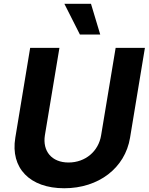

<svg xmlns="http://www.w3.org/2000/svg" viewBox="-20 -979 781 1009"><path d="M587.7 -727.3 511.4 -268.1C498.2 -185 429.7 -125 340.2 -125C251.4 -125 202.8 -185 215.9 -268.1L292.3 -727.3H138.5L60.4 -255C34.1 -95.9 136.4 10.3 317.5 10.3C498.2 10.3 637.1 -95.9 663.4 -255L741.5 -727.3ZM318.2 -959.2 399.9 -797.6H506.7L458.1 -959.2Z"/></svg>

Font: Magic Ui Pro
Style: Bold Italic
Weight: 700
Italic angle: -9.39999°
Designer: Stefan Endress, Andreas Faust
Version: Version 1.000;FEAKit 1.0